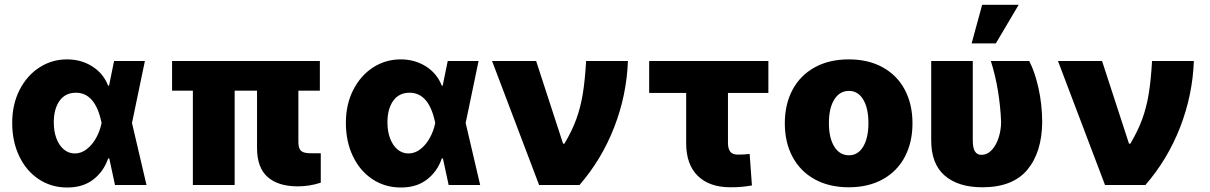

<svg xmlns="http://www.w3.org/2000/svg" viewBox="-20 -791 5173 821"><path d="M32.2 -265.6Q32.2 -344.7 63.7 -406.5Q95.2 -468.3 148.7 -502.7Q202.1 -537.1 266.6 -537.1Q327.1 -537.1 374.5 -507.1Q421.9 -477.1 442.4 -424.8H446.3L467.8 -530.3H599.6L544.4 -265.1L606.4 0H471.7L447.3 -113.3H442.4Q423.3 -57.6 378.7 -23.2Q334 11.2 266.6 10.7Q199.7 10.7 146.2 -24.4Q92.8 -59.6 62.5 -122.6Q32.2 -185.5 32.2 -265.6ZM299.8 -134.8Q327.1 -134.8 350.8 -153.1Q374.5 -171.4 390.9 -200.9Q407.2 -230.5 414.1 -263.7L414.6 -265.1L414.1 -266.6Q387.7 -394.5 304.7 -394.5Q259.3 -394.5 234.6 -359.9Q210 -325.2 210 -267.6Q210 -229 221.4 -198.7Q232.9 -168.5 253.4 -151.6Q273.9 -134.8 299.8 -134.8Z M1347.7 -403.3H1255.9V-185.5Q1255.9 -166.5 1260.5 -155.8Q1265.1 -145 1276.6 -140.4Q1288.1 -135.7 1309.6 -135.7H1351.6V-9.8Q1303.2 5.9 1253.9 5.9Q1169.4 5.9 1124.3 -34.2Q1079.1 -74.2 1079.1 -158.2V-403.3H983.4V0H804.7V-403.3H715.8V-530.3H1347.7Z M1459 -265.6Q1459 -344.7 1490.5 -406.5Q1522 -468.3 1575.4 -502.7Q1628.9 -537.1 1693.4 -537.1Q1753.9 -537.1 1801.3 -507.1Q1848.6 -477.1 1869.1 -424.8H1873L1894.5 -530.3H2026.4L1971.2 -265.1L2033.2 0H1898.4L1874 -113.3H1869.1Q1850.1 -57.6 1805.4 -23.2Q1760.7 11.2 1693.4 10.7Q1626.5 10.7 1573 -24.4Q1519.5 -59.6 1489.3 -122.6Q1459 -185.5 1459 -265.6ZM1726.6 -134.8Q1753.9 -134.8 1777.6 -153.1Q1801.3 -171.4 1817.6 -200.9Q1834 -230.5 1840.8 -263.7L1841.3 -265.1L1840.8 -266.6Q1814.5 -394.5 1731.4 -394.5Q1686 -394.5 1661.4 -359.9Q1636.7 -325.2 1636.7 -267.6Q1636.7 -229 1648.2 -198.7Q1659.7 -168.5 1680.2 -151.6Q1700.7 -134.8 1726.6 -134.8Z M2084 -530.3H2272.5L2387.7 -176.8H2393.6Q2425.8 -231 2444.1 -281Q2462.4 -331.1 2471.9 -388.7Q2481.4 -446.3 2486.3 -530.3H2665Q2659.7 -384.3 2606.4 -247.1Q2553.2 -109.9 2458 0H2285.2Z M3265.6 -393.6H3092.8V-179.7Q3092.8 -155.3 3102.5 -142.6Q3112.3 -129.9 3134.8 -129.9Q3151.4 -129.9 3162.1 -130.6Q3172.9 -131.3 3185.5 -132.8L3195.3 2Q3172.9 5.9 3152.3 7.8Q3131.8 9.8 3103.5 9.8Q3013.7 9.8 2963.9 -38.8Q2914.1 -87.4 2914.1 -178.7V-393.6H2755.9V-530.3H3265.6Z M3335.9 -263.7Q3335.9 -345.2 3368.9 -407Q3401.9 -468.8 3463.6 -502.9Q3525.4 -537.1 3609.4 -537.1Q3693.4 -537.1 3754.9 -502.9Q3816.4 -468.8 3849.1 -407Q3881.8 -345.2 3881.8 -263.7Q3881.8 -182.1 3849.1 -120.4Q3816.4 -58.6 3754.9 -24.4Q3693.4 9.8 3609.4 9.8Q3525.4 9.8 3463.6 -24.4Q3401.9 -58.6 3368.9 -120.4Q3335.9 -182.1 3335.9 -263.7ZM3693.4 -264.6Q3693.4 -328.6 3671.1 -365.5Q3648.9 -402.3 3610.4 -402.3Q3570.3 -402.3 3547.4 -365.5Q3524.4 -328.6 3524.4 -264.6Q3524.4 -201.2 3547.4 -164.1Q3570.3 -127 3610.4 -127Q3648.9 -127 3671.1 -164.1Q3693.4 -201.2 3693.4 -264.6Z M4139.6 -530.3V-191.4Q4139.6 -157.2 4149.2 -143.1Q4158.7 -128.9 4175.8 -128.9Q4202.1 -128.9 4221.4 -150.1Q4240.7 -171.4 4250.7 -203.9Q4260.7 -236.3 4260.7 -269.5Q4258.3 -335.4 4247.1 -403.3Q4235.8 -471.2 4216.8 -530.3H4380.9Q4404.8 -484.9 4420.4 -415.3Q4436 -345.7 4436.5 -269.5Q4435.5 -140.1 4373 -65.2Q4310.5 9.8 4180.7 9.8Q4077.1 9.8 4019.3 -40.5Q3961.4 -90.8 3961.9 -192.4V-530.3ZM4179.7 -770.5H4335.9L4238.3 -605.5H4134.8Z M4503.9 -530.3H4692.4L4807.6 -176.8H4813.5Q4845.7 -231 4864 -281Q4882.3 -331.1 4891.8 -388.7Q4901.4 -446.3 4906.2 -530.3H5085Q5079.6 -384.3 5026.4 -247.1Q4973.1 -109.9 4877.9 0H4705.1Z"/></svg>

Font: Pretendard JP Black
Style: Regular
Weight: 900
Designer: Base glyphs from Inter by Rasmus Andersson; Hangeul glyphs from Noto Sans CJK(Source Han Sans) by Jang Soo-young and Kan
Foundry: Kil Hyung-jin
Version: Version 1.309